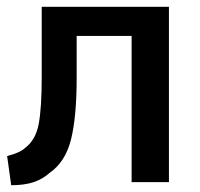

<svg xmlns="http://www.w3.org/2000/svg" viewBox="-20 -509 589 566"><path d="M368 28V-403H206V-280Q206 -165 189.5 -98.5Q173 -32 127 0Q106 19 79 28Q52 37 13 37L1 -49Q40 -59 54 -73Q85 -96 94 -143Q103 -190 103 -282V-489H478V28Z"/></svg>

Font: Gmarket Sans TTF Medium
Style: Regular
Weight: 500
Designer: Creative Director : Sungho Lee; Art Director : Kiwoong Choi; Project Manager : Sori Yang, Jongwook Yoon; Font Designer :
Foundry: Sandoll Inc.
Version: Version 1.000;hotconv 1.0.109;makeotfexe 2.5.65596